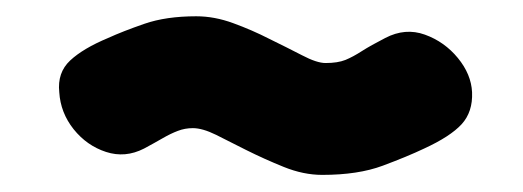

<svg xmlns="http://www.w3.org/2000/svg" viewBox="-20 -424 626 230"><path d="M366 -214.5Q343.5 -214.5 320 -224Q296.5 -233.5 274.5 -244.5Q255 -254.5 238.8 -262.5Q222.5 -270.5 211 -270.5Q201.5 -270.5 193 -267.2Q184.5 -264 175 -258.5Q165.5 -253 152.5 -246Q130 -234.5 107 -242Q84 -249.5 68.2 -269.2Q52.5 -289 51 -313.5Q48.5 -337 64 -351.5Q79.5 -366 109.5 -378.5Q127 -386.5 153 -395.5Q179 -404.5 215 -404.5Q237 -404.5 259.5 -396.2Q282 -388 302.5 -377.5Q324 -367 341.8 -357.8Q359.5 -348.5 370 -348.5Q384.5 -348.5 393.8 -352.2Q403 -356 413.5 -362.8Q424 -369.5 441.5 -378.5Q465.5 -391 489 -382.5Q512.5 -374 528.5 -354.5Q544.5 -335 545.5 -313.5Q546.5 -290 533 -275.2Q519.5 -260.5 488 -246Q468 -236.5 438.5 -225.5Q409 -214.5 366 -214.5Z"/></svg>

Font: Edu NSW ACT Hand Pre
Style: Regular
Weight: 400
Designer: Tina and Corey Anderson, Eben Sorkin, Mirko Velimirovic
Foundry: Sorkin Type Co.
Version: Version 2.000